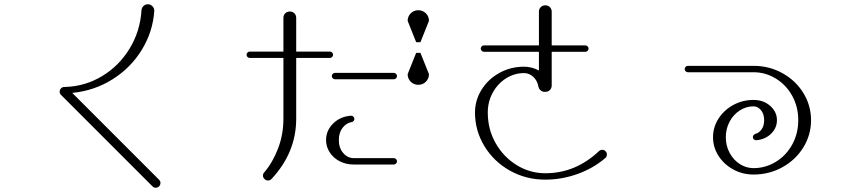

<svg xmlns="http://www.w3.org/2000/svg" viewBox="-20 -828 4040 901"><path d="M695 46 267 -382Q260 -389 260 -397Q260 -407 266.5 -413.5Q273 -420 283 -420H287Q380 -423 459.5 -471Q539 -519 588.5 -600.5Q638 -682 644 -780Q645 -792 653.5 -800Q662 -808 674 -808Q686 -808 695 -799Q704 -790 704 -778V-776Q697 -678 645 -593.5Q593 -509 507.5 -455.5Q422 -402 319 -392L726 15Q733 22 733 30Q733 40 726.5 46.5Q720 53 710 53Q702 53 695 46Z M1214 -4Q1214 -13 1220 -19Q1260 -66 1285 -131.5Q1310 -197 1310 -271V-556H1152Q1146 -556 1141.5 -560.5Q1137 -565 1137 -571Q1137 -577 1141.5 -581.5Q1146 -586 1152 -586H1310V-744Q1310 -757 1318.5 -765.5Q1327 -774 1340 -774Q1353 -774 1361.5 -765.5Q1370 -757 1370 -744V-586H1528Q1534 -586 1538.5 -581.5Q1543 -577 1543 -571Q1543 -565 1538.5 -560.5Q1534 -556 1528 -556H1370V-271Q1370 -112 1254 12Q1247 19 1237 19Q1228 19 1221 12Q1214 5 1214 -4ZM1510 -171Q1510 -215 1543 -248Q1576 -281 1626 -285H1628Q1634 -285 1638.5 -280.5Q1643 -276 1643 -270Q1643 -265 1639.5 -260.5Q1636 -256 1630 -255Q1605 -251 1587.5 -228Q1570 -205 1570 -171Q1570 -134 1590.5 -110Q1611 -86 1640 -86H1828Q1834 -86 1838.5 -81.5Q1843 -77 1843 -71Q1843 -65 1838.5 -60.5Q1834 -56 1828 -56H1640Q1603 -56 1573.5 -71.5Q1544 -87 1527 -113.5Q1510 -140 1510 -171ZM1537 -471Q1537 -477 1541.5 -481.5Q1546 -486 1552 -486H1828Q1834 -486 1838.5 -481.5Q1843 -477 1843 -471Q1843 -465 1838.5 -460.5Q1834 -456 1828 -456H1552Q1546 -456 1541.5 -460.5Q1537 -465 1537 -471ZM1943 -780Q1964 -780 1978.5 -765.5Q1993 -751 1993 -730L1953 -630H1933L1893 -730Q1893 -751 1907.5 -765.5Q1922 -780 1943 -780ZM1893 -480 1933 -580H1953L1993 -480Q1993 -459 1978.5 -444.5Q1964 -430 1943 -430Q1922 -430 1907.5 -444.5Q1893 -459 1893 -480Z M2209 -300Q2209 -357 2239.5 -406.5Q2270 -456 2323 -485.5Q2376 -515 2439 -515Q2476 -515 2509 -497V-585H2251Q2245 -585 2240.5 -589.5Q2236 -594 2236 -600Q2236 -606 2240.5 -610.5Q2245 -615 2251 -615H2509V-773Q2509 -786 2517.5 -794.5Q2526 -803 2539 -803Q2552 -803 2560.5 -794.5Q2569 -786 2569 -773V-615H2727Q2733 -615 2737.5 -610.5Q2742 -606 2742 -600Q2742 -594 2737.5 -589.5Q2733 -585 2727 -585H2569V-427Q2569 -414 2560.5 -405.5Q2552 -397 2539 -397H2537H2535Q2525 -397 2517 -404Q2509 -411 2507 -420Q2502 -449 2483 -467Q2464 -485 2439 -485Q2394 -485 2355 -460.5Q2316 -436 2292.5 -393.5Q2269 -351 2269 -300Q2269 -221 2306 -156Q2343 -91 2405 -53Q2467 -15 2539 -15Q2681 -15 2791 -119Q2797 -125 2806 -125Q2815 -125 2821.5 -118.5Q2828 -112 2828 -103Q2828 -92 2820 -86Q2764 -38 2690 -11.5Q2616 15 2539 15Q2448 15 2372.5 -27.5Q2297 -70 2253 -142.5Q2209 -215 2209 -300Z M3326 -184Q3326 -231 3351.5 -271Q3377 -311 3420.5 -335Q3464 -359 3516 -359Q3563 -359 3594.5 -331Q3626 -303 3626 -264Q3626 -228 3599 -201Q3572 -174 3530 -170H3528Q3522 -170 3517.5 -174Q3513 -178 3513 -185Q3513 -190 3516.5 -194Q3520 -198 3525 -200Q3542 -204 3554 -221Q3566 -238 3566 -264Q3566 -293 3551 -311Q3536 -329 3516 -329Q3482 -329 3452 -310Q3422 -291 3404 -257.5Q3386 -224 3386 -184Q3386 -144 3404 -110.5Q3422 -77 3452 -58Q3482 -39 3516 -39Q3572 -39 3620.5 -68.5Q3669 -98 3697.5 -149.5Q3726 -201 3726 -264Q3726 -327 3697.5 -378.5Q3669 -430 3620.5 -459.5Q3572 -489 3516 -489H3208Q3202 -489 3197.5 -493.5Q3193 -498 3193 -504Q3193 -510 3197.5 -514.5Q3202 -519 3208 -519H3516Q3590 -519 3652 -484.5Q3714 -450 3750 -391.5Q3786 -333 3786 -264Q3786 -195 3750 -136.5Q3714 -78 3652 -43.5Q3590 -9 3516 -9Q3464 -9 3420.5 -33Q3377 -57 3351.5 -97Q3326 -137 3326 -184Z"/></svg>

Font: GL-CurulMinamoto Light
Style: Regular
Weight: 300
Designer: Eunice (kana); Ryoko NISHIZUKA 西塚涼子 (ideographs); Frank Grießhammer (Latin, Greek & Cyrillic); Wenlong ZHANG
Foundry: Gutenberg Labo; Adobe
Version: Version 1.002